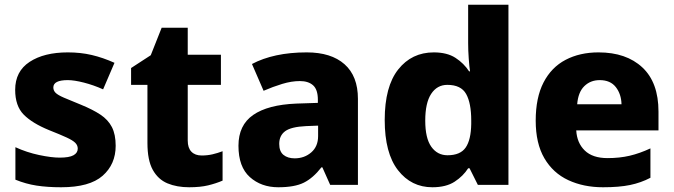

<svg xmlns="http://www.w3.org/2000/svg" viewBox="-20 -780 2842 810"><path d="M468 -165Q468 -87 413 -38.5Q358 10 238 10Q180 10 134.5 3Q89 -4 45 -22V-159Q93 -137 145 -126Q197 -115 232 -115Q272 -115 290 -125Q308 -135 308 -153Q308 -167 297.5 -177.5Q287 -188 261 -200Q235 -212 187 -231Q116 -260 80 -296.5Q44 -333 44 -401Q44 -479 105 -519Q166 -559 266 -559Q320 -559 367 -548Q414 -537 463 -515L415 -403Q375 -421 334 -431.5Q293 -442 266 -442Q205 -442 205 -411Q205 -398 214.5 -388.5Q224 -379 249.5 -368Q275 -357 322 -338Q371 -318 403.5 -296.5Q436 -275 452 -244Q468 -213 468 -165Z M831 -124Q855 -124 876.5 -129Q898 -134 919 -142V-18Q891 -6 858 2Q825 10 778 10Q726 10 686.5 -6.5Q647 -23 624.5 -63.5Q602 -104 602 -177V-422H533V-493L616 -547L662 -663H772V-549H912V-422H772V-187Q772 -156 787.5 -140Q803 -124 831 -124Z M1274 -559Q1377 -559 1433.5 -509Q1490 -459 1490 -363V0H1373L1340 -74H1336Q1301 -29 1262 -9.5Q1223 10 1154 10Q1082 10 1034 -33Q986 -76 986 -165Q986 -252 1048 -295Q1110 -338 1230 -343L1321 -346V-359Q1321 -402 1301 -420Q1281 -438 1245 -438Q1210 -438 1170.5 -426Q1131 -414 1092 -397L1043 -510Q1088 -534 1146 -546.5Q1204 -559 1274 -559ZM1271 -248Q1208 -245 1183 -226.5Q1158 -208 1158 -173Q1158 -141 1176 -126.5Q1194 -112 1223 -112Q1264 -112 1293 -137Q1322 -162 1322 -206V-250Z M1804 10Q1715 10 1659 -62Q1603 -134 1603 -274Q1603 -415 1660 -487Q1717 -559 1810 -559Q1866 -559 1901.5 -536Q1937 -513 1959 -479H1963Q1960 -498 1957.5 -532.5Q1955 -567 1955 -598V-760H2125V0H1996L1961 -70H1955Q1934 -37 1898 -13.5Q1862 10 1804 10ZM1868 -125Q1922 -125 1944.5 -157.5Q1967 -190 1968 -257V-272Q1968 -345 1946.5 -383.5Q1925 -422 1867 -422Q1824 -422 1799 -384Q1774 -346 1774 -271Q1774 -197 1799.5 -161Q1825 -125 1868 -125Z M2505 -559Q2622 -559 2690 -495.5Q2758 -432 2758 -309V-230H2411Q2414 -177 2447 -145Q2480 -113 2543 -113Q2594 -113 2636.5 -123Q2679 -133 2724 -154V-30Q2684 -9 2638 0.5Q2592 10 2524 10Q2442 10 2377.5 -20Q2313 -50 2276.5 -112.5Q2240 -175 2240 -271Q2240 -368 2273 -432Q2306 -496 2366 -527.5Q2426 -559 2505 -559ZM2510 -442Q2471 -442 2445 -416.5Q2419 -391 2415 -340H2602Q2601 -383 2578 -412.5Q2555 -442 2510 -442Z"/></svg>

Font: Noto Sans Khmer UI ExtraBold
Style: Regular
Weight: 800
Designer: Danh Hong and the Monotype Design Team
Foundry: Monotype Imaging Inc.
Version: Version 2.002; ttfautohint (v1.8.4.7-5d5b)